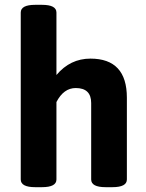

<svg xmlns="http://www.w3.org/2000/svg" viewBox="-20 -774 605 796"><path d="M506 -369V-30Q506 2 446 2H418Q358 2 358 -30V-347Q358 -409 294 -409Q244 -409 214 -351V-30Q214 2 154 2H126Q66 2 66 -30V-722Q66 -754 126 -754H154Q214 -754 214 -722V-463Q271 -531 355 -531Q506 -531 506 -369Z"/></svg>

Font: mmAsap
Style: Bold
Weight: 700
Designer: Pablo Cosgaya
Foundry: Omnibus-Type
Version: Version 1.001